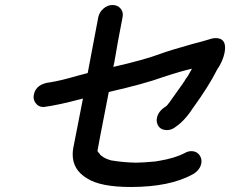

<svg xmlns="http://www.w3.org/2000/svg" viewBox="-20 -716 920 766"><path d="M502 30Q381 30 328 -4Q270 -38 270 -100Q270 -111 272 -124L311 -323Q210 -296 154 -289Q133 -289 122 -305Q114 -316 114 -329Q114 -333 115 -338Q123 -382 183 -388Q229 -396 286 -413L328 -424L330 -425L372 -647Q376 -667 392.5 -681.5Q409 -696 429 -696Q449 -696 461 -682Q470 -671 470 -657Q470 -652 469 -647Q451 -557 436 -467L432 -449Q555 -477 622 -502Q657 -515 746 -540Q786 -550 825 -562Q833 -564 840 -564Q878 -564 878 -526Q878 -517 876 -506Q869 -471 846 -438Q815 -375 747 -281Q714 -230 672 -204Q659 -197 647 -197Q617 -197 608 -221Q605 -229 605 -237Q605 -241 606 -245Q611 -273 644 -293Q650 -298 689 -354Q715 -389 722 -403Q726 -405 746 -442Q705 -433 629 -408Q558 -382 414 -349Q369 -119 369 -115Q369 -111 377 -103Q379 -100 381 -97.5Q383 -95 384 -95Q398 -83 424 -76Q472 -68 522 -67Q547 -67 602 -72Q609 -74 613 -74Q679 -85 718 -106Q731 -113 743 -113Q770 -113 781 -88Q784 -80 784 -72Q784 -68 783 -64Q778 -38 750 -21Q658 30 502 30Z"/></svg>

Font: Bad Comic
Style: Italic
Weight: 400
Italic angle: -11°
Designer: GGBotNet
Foundry: GGBotNet
Version: 0.95